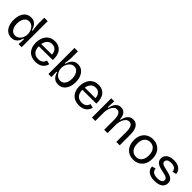

<svg xmlns="http://www.w3.org/2000/svg" viewBox="358 -2166 3644 3644"><g transform="rotate(45 2180.5 -343.5)"><path d="M261 13Q195 13 148 -21.5Q101 -56 76.5 -117.5Q52 -179 52 -258Q52 -337 75.5 -398Q99 -459 145.5 -494Q192 -529 258 -529Q313 -529 348.5 -506Q384 -483 405 -446Q426 -409 437 -366H454Q450 -395 445.5 -427Q441 -459 438 -489.5Q435 -520 435 -544V-700H527V-255V0H445L451 -140H434Q423 -95 401 -60.5Q379 -26 344.5 -6.5Q310 13 261 13ZM281 -67Q318 -67 347 -84Q376 -101 395.5 -128.5Q415 -156 425.5 -188.5Q436 -221 436 -250V-262Q436 -282 430.5 -307Q425 -332 413 -357Q401 -382 383 -403Q365 -424 340 -437Q315 -450 283 -450Q239 -450 208.5 -424.5Q178 -399 162 -355.5Q146 -312 146 -256Q146 -199 162.5 -156.5Q179 -114 209 -90.5Q239 -67 281 -67Z M906 13Q845 13 798 -5.5Q751 -24 719.5 -59Q688 -94 671.5 -142Q655 -190 655 -250Q655 -311 671.5 -362Q688 -413 719 -451Q750 -489 795 -509.5Q840 -530 898 -530Q949 -530 990.5 -513Q1032 -496 1062 -460.5Q1092 -425 1106.5 -371.5Q1121 -318 1118 -246L713 -243V-305L1063 -308L1032 -266Q1037 -329 1020.5 -370Q1004 -411 972 -432Q940 -453 898 -453Q851 -453 816.5 -429Q782 -405 763 -360Q744 -315 744 -251Q744 -159 785.5 -110.5Q827 -62 907 -62Q939 -62 962.5 -69.5Q986 -77 1002.5 -90.5Q1019 -104 1029.5 -122.5Q1040 -141 1046 -161L1126 -143Q1116 -106 1098 -77.5Q1080 -49 1052.5 -29Q1025 -9 988.5 2Q952 13 906 13Z M1514 13Q1464 13 1428.5 -7Q1393 -27 1371.5 -62Q1350 -97 1339 -140H1323L1328 0H1246V-254V-700H1338V-538Q1338 -513 1335.5 -483.5Q1333 -454 1328.5 -424.5Q1324 -395 1319 -366H1337Q1348 -409 1369 -446Q1390 -483 1425.5 -506Q1461 -529 1515 -529Q1580 -529 1626 -494.5Q1672 -460 1697.5 -399Q1723 -338 1723 -257Q1723 -179 1698.5 -118Q1674 -57 1627.5 -22Q1581 13 1514 13ZM1492 -67Q1535 -67 1565 -90Q1595 -113 1611.5 -156Q1628 -199 1628 -256Q1628 -312 1612 -355.5Q1596 -399 1566 -424.5Q1536 -450 1492 -450Q1460 -450 1435 -437Q1410 -424 1392 -403Q1374 -382 1361.5 -357.5Q1349 -333 1343 -307.5Q1337 -282 1337 -262V-250Q1337 -221 1347.5 -188.5Q1358 -156 1378 -128.5Q1398 -101 1427 -84Q1456 -67 1492 -67Z M2075 13Q2014 13 1967 -5.5Q1920 -24 1888.5 -59Q1857 -94 1840.5 -142Q1824 -190 1824 -250Q1824 -311 1840.5 -362Q1857 -413 1888 -451Q1919 -489 1964 -509.5Q2009 -530 2067 -530Q2118 -530 2159.5 -513Q2201 -496 2231 -460.5Q2261 -425 2275.5 -371.5Q2290 -318 2287 -246L1882 -243V-305L2232 -308L2201 -266Q2206 -329 2189.5 -370Q2173 -411 2141 -432Q2109 -453 2067 -453Q2020 -453 1985.5 -429Q1951 -405 1932 -360Q1913 -315 1913 -251Q1913 -159 1954.5 -110.5Q1996 -62 2076 -62Q2108 -62 2131.5 -69.5Q2155 -77 2171.5 -90.5Q2188 -104 2198.5 -122.5Q2209 -141 2215 -161L2295 -143Q2285 -106 2267 -77.5Q2249 -49 2221.5 -29Q2194 -9 2157.5 2Q2121 13 2075 13Z M2415 0V-318V-517H2496L2488 -351H2504Q2517 -411 2539 -450.5Q2561 -490 2593.5 -510Q2626 -530 2669 -530Q2718 -530 2750 -505.5Q2782 -481 2797.5 -441.5Q2813 -402 2813 -354H2829Q2840 -411 2862.5 -450.5Q2885 -490 2919.5 -510Q2954 -530 2998 -530Q3038 -530 3068 -514Q3098 -498 3118.5 -467Q3139 -436 3149.5 -389.5Q3160 -343 3160 -283V0H3069V-271Q3069 -330 3058 -369.5Q3047 -409 3025.5 -428.5Q3004 -448 2971 -448Q2933 -448 2904 -422Q2875 -396 2856.5 -350.5Q2838 -305 2832 -246V0H2743V-262Q2743 -325 2732 -365.5Q2721 -406 2699.5 -427Q2678 -448 2644 -448Q2604 -448 2575 -420.5Q2546 -393 2528.5 -346Q2511 -299 2506 -242V0Z M3531 13Q3457 13 3400.5 -19.5Q3344 -52 3312 -113Q3280 -174 3280 -261Q3280 -351 3313.5 -410.5Q3347 -470 3403.5 -500Q3460 -530 3529 -530Q3601 -530 3657.5 -498.5Q3714 -467 3747 -406.5Q3780 -346 3780 -257Q3780 -168 3747 -108Q3714 -48 3658 -17.5Q3602 13 3531 13ZM3535 -62Q3582 -62 3616.5 -85.5Q3651 -109 3669.5 -152Q3688 -195 3688 -254Q3688 -315 3669 -359.5Q3650 -404 3614 -428.5Q3578 -453 3527 -453Q3480 -453 3445 -430.5Q3410 -408 3391 -366Q3372 -324 3372 -263Q3372 -169 3416 -115.5Q3460 -62 3535 -62Z M4102 13Q4048 13 4006.5 1.5Q3965 -10 3936.5 -31.5Q3908 -53 3893 -83Q3878 -113 3878 -150L3955 -170Q3953 -136 3971 -111.5Q3989 -87 4024 -74Q4059 -61 4107 -61Q4167 -61 4199.5 -81Q4232 -101 4232 -136Q4232 -164 4214 -179.5Q4196 -195 4164 -204.5Q4132 -214 4090 -222Q4053 -230 4017.5 -240Q3982 -250 3952.5 -266.5Q3923 -283 3905 -310Q3887 -337 3887 -377Q3887 -424 3911.5 -458Q3936 -492 3982 -511Q4028 -530 4092 -530Q4156 -530 4201 -510.5Q4246 -491 4272 -456Q4298 -421 4302 -373L4223 -353Q4222 -387 4205 -410Q4188 -433 4158.5 -444.5Q4129 -456 4089 -456Q4035 -456 4004.5 -436Q3974 -416 3974 -381Q3974 -354 3992.5 -338.5Q4011 -323 4042.5 -314Q4074 -305 4114 -296Q4154 -288 4190 -278Q4226 -268 4255 -252Q4284 -236 4301 -209.5Q4318 -183 4318 -141Q4318 -91 4291 -56.5Q4264 -22 4216 -4.5Q4168 13 4102 13Z"/></g></svg>

Font: Bricolage Grotesque 16pt
Style: Regular
Weight: 400
Version: Version 1.001;gftools[0.9.33.dev8+g029e19f]